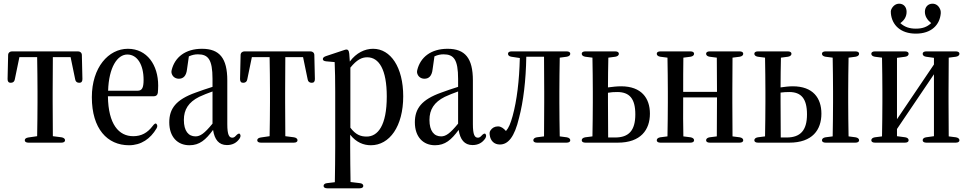

<svg xmlns="http://www.w3.org/2000/svg" viewBox="-20 -785 5240 1039"><path d="M24 -487 21 -357C21 -343 27 -337 38 -337C50 -337 58 -343 60 -355L85 -476H181C182 -422 183 -342 183 -289V-231C183 -179 182 -101 181 -48L133 -41C121 -39 114 -34 114 -26C114 -18 121 -13 134 -13H312C325 -13 332 -18 332 -26C332 -34 325 -40 313 -42L266 -48L265 -231V-289L266 -476H362L387 -355C389 -343 397 -337 409 -337C420 -337 426 -343 426 -357L423 -487C423 -499 414 -507 402 -507H45C33 -507 24 -499 24 -487Z M678 1C744 1 794 -34 827 -90C833 -100 832 -108 827 -114C822 -120 815 -115 806 -103C778 -66 745 -48 701 -48C623 -48 566 -112 564 -264H812C824 -264 832 -270 834 -282C835 -294 836 -306 836 -322C836 -433 776 -521 672 -521C567 -521 477 -420 477 -259C477 -88 561 1 678 1ZM565 -294C569 -421 615 -490 669 -490C723 -490 757 -435 757 -353C757 -310 749 -294 724 -294Z M1005 1C1060 1 1093 -28 1133 -82C1141 -30 1164 0 1208 0C1238 0 1261 -12 1277 -36C1283 -46 1283 -54 1278 -60C1274 -65 1266 -61 1256 -50C1249 -42 1243 -40 1237 -40C1220 -40 1210 -55 1210 -113V-350C1210 -470 1168 -521 1073 -521C984 -521 926 -476 909 -406C907 -397 907 -391 911 -382C917 -368 931 -359 948 -359C971 -359 988 -373 992 -410L1002 -480C1020 -488 1035 -491 1051 -491C1106 -491 1130 -464 1130 -358V-315C1098 -305 1066 -294 1039 -284C932 -246 896 -197 896 -123C896 -44 941 1 1005 1ZM975 -136C975 -192 1000 -232 1058 -261C1079 -271 1105 -281 1130 -290V-116C1086 -62 1063 -47 1038 -47C1000 -47 975 -76 975 -136Z M1282 -487 1279 -357C1279 -343 1285 -337 1296 -337C1308 -337 1316 -343 1318 -355L1343 -476H1439C1440 -422 1441 -342 1441 -289V-231C1441 -179 1440 -101 1439 -48L1391 -41C1379 -39 1372 -34 1372 -26C1372 -18 1379 -13 1392 -13H1570C1583 -13 1590 -18 1590 -26C1590 -34 1583 -40 1571 -42L1524 -48L1523 -231V-289L1524 -476H1620L1645 -355C1647 -343 1655 -337 1667 -337C1678 -337 1684 -343 1684 -357L1681 -487C1681 -499 1672 -507 1660 -507H1303C1291 -507 1282 -499 1282 -487Z M1731 221C1731 229 1738 234 1751 234H1926C1939 234 1946 229 1946 221C1946 213 1939 207 1927 206L1877 200C1876 139 1875 66 1875 10V-56C1908 -14 1948 1 1987 1C2088 1 2162 -101 2162 -264C2162 -421 2094 -521 1999 -521C1954 -521 1908 -499 1873 -452L1870 -494C1869 -505 1867 -510 1863 -514C1859 -518 1853 -518 1842 -514L1743 -481C1732 -477 1727 -472 1727 -465C1727 -458 1734 -454 1746 -453L1791 -449C1793 -402 1794 -354 1794 -289V10C1794 66 1793 140 1792 201L1750 206C1738 207 1731 213 1731 221ZM1876 -94V-419C1911 -462 1938 -475 1967 -475C2031 -475 2073 -409 2073 -263C2073 -104 2024 -46 1964 -46C1931 -46 1905 -56 1876 -94Z M2334 1C2389 1 2422 -28 2462 -82C2470 -30 2493 0 2537 0C2567 0 2590 -12 2606 -36C2612 -46 2612 -54 2607 -60C2603 -65 2595 -61 2585 -50C2578 -42 2572 -40 2566 -40C2549 -40 2539 -55 2539 -113V-350C2539 -470 2497 -521 2402 -521C2313 -521 2255 -476 2238 -406C2236 -397 2236 -391 2240 -382C2246 -368 2260 -359 2277 -359C2300 -359 2317 -373 2321 -410L2331 -480C2349 -488 2364 -491 2380 -491C2435 -491 2459 -464 2459 -358V-315C2427 -305 2395 -294 2368 -284C2261 -246 2225 -197 2225 -123C2225 -44 2270 1 2334 1ZM2304 -136C2304 -192 2329 -232 2387 -261C2408 -271 2434 -281 2459 -290V-116C2415 -62 2392 -47 2367 -47C2329 -47 2304 -76 2304 -136Z M2685 -3C2729 -3 2764 -42 2789 -148C2812 -235 2826 -349 2828 -478H2924L2925 -289V-231L2924 -47L2885 -42C2873 -40 2866 -34 2866 -26C2866 -18 2873 -13 2886 -13H3046C3059 -13 3066 -18 3066 -26C3066 -34 3059 -40 3047 -42L3009 -47C3008 -100 3007 -179 3007 -231V-289C3007 -341 3008 -420 3009 -473L3047 -478C3059 -480 3066 -486 3066 -494C3066 -502 3059 -507 3046 -507H2749C2736 -507 2729 -502 2729 -494C2729 -486 2735 -480 2747 -478L2793 -471C2790 -347 2777 -241 2754 -157C2743 -117 2733 -93 2718 -76C2705 -91 2691 -101 2675 -101C2657 -101 2643 -93 2634 -79C2629 -71 2629 -65 2630 -55C2634 -22 2655 -3 2685 -3Z M3309 -41H3271L3270 -231V-283C3286 -286 3302 -287 3320 -287C3386 -287 3418 -252 3418 -166C3418 -78 3382 -41 3309 -41ZM3148 -13H3323C3448 -13 3497 -83 3497 -170C3497 -254 3451 -318 3341 -318C3318 -318 3293 -315 3270 -312C3270 -362 3271 -428 3272 -473L3310 -478C3322 -480 3329 -486 3329 -494C3329 -502 3322 -507 3309 -507H3148C3135 -507 3128 -502 3128 -494C3128 -486 3135 -480 3147 -478L3186 -473C3187 -420 3188 -341 3188 -289V-231C3188 -179 3187 -100 3186 -47L3147 -42C3135 -40 3128 -34 3128 -26C3128 -18 3135 -13 3148 -13Z M3554 -13H3716C3729 -13 3736 -18 3736 -26C3736 -34 3729 -40 3717 -42L3678 -47C3677 -100 3676 -182 3677 -258H3860C3860 -182 3859 -100 3859 -47L3820 -42C3808 -40 3801 -34 3801 -26C3801 -18 3808 -13 3821 -13H3982C3995 -13 4002 -18 4002 -26C4002 -34 3995 -40 3983 -42L3944 -47L3943 -231V-289L3944 -473L3983 -478C3995 -480 4002 -486 4002 -494C4002 -502 3995 -507 3982 -507H3821C3808 -507 3801 -502 3801 -494C3801 -486 3808 -480 3820 -478L3859 -473C3859 -422 3860 -346 3860 -288H3677C3677 -346 3677 -422 3678 -473L3717 -478C3729 -480 3736 -486 3736 -494C3736 -502 3729 -507 3716 -507H3554C3541 -507 3534 -502 3534 -494C3534 -486 3541 -480 3553 -478L3592 -473C3593 -420 3594 -341 3594 -289V-231C3594 -179 3593 -100 3592 -47L3553 -42C3541 -40 3534 -34 3534 -26C3534 -18 3541 -13 3554 -13Z M4237 -41H4205L4204 -231V-284C4219 -286 4235 -287 4251 -287C4315 -287 4347 -252 4347 -166C4347 -78 4310 -41 4237 -41ZM4082 -13H4251C4377 -13 4425 -83 4425 -170C4425 -254 4380 -318 4270 -318C4248 -318 4226 -315 4204 -312C4204 -362 4205 -428 4206 -473L4244 -478C4256 -480 4263 -486 4263 -494C4263 -502 4256 -507 4243 -507H4082C4069 -507 4062 -502 4062 -494C4062 -486 4069 -480 4081 -478L4120 -473C4121 -420 4122 -341 4122 -289V-231C4122 -179 4121 -100 4120 -47L4081 -42C4069 -40 4062 -34 4062 -26C4062 -18 4069 -13 4082 -13ZM4448 -13H4609C4622 -13 4629 -18 4629 -26C4629 -34 4622 -40 4610 -42L4572 -47C4571 -100 4570 -179 4570 -231V-289C4570 -341 4571 -420 4572 -473L4610 -478C4622 -480 4629 -486 4629 -494C4629 -502 4622 -507 4609 -507H4448C4435 -507 4428 -502 4428 -494C4428 -486 4435 -480 4447 -478L4486 -473C4487 -420 4488 -341 4488 -289V-231C4488 -179 4487 -100 4486 -47L4447 -42C4435 -40 4428 -34 4428 -26C4428 -18 4435 -13 4448 -13Z M4936 -603C5019 -603 5066 -649 5071 -714C5071 -721 5071 -727 5067 -736C5059 -754 5045 -765 5026 -765C5002 -765 4985 -747 4985 -721C4985 -697 4998 -677 5019 -660C4996 -638 4970 -630 4936 -630C4903 -630 4876 -638 4852 -660C4875 -676 4886 -697 4886 -721C4886 -747 4870 -765 4846 -765C4828 -765 4813 -754 4804 -736C4800 -727 4800 -721 4801 -712C4807 -649 4854 -603 4936 -603ZM4715 -13H4877C4890 -13 4897 -18 4897 -26C4897 -34 4891 -40 4879 -42L4834 -48V-87L5034 -383V-48L4991 -42C4979 -40 4973 -34 4973 -26C4973 -18 4980 -13 4993 -13H5152C5165 -13 5172 -18 5172 -26C5172 -34 5165 -40 5153 -42L5114 -47L5113 -231V-289L5114 -473L5153 -478C5165 -480 5172 -486 5172 -494C5172 -502 5165 -507 5152 -507H4993C4980 -507 4973 -502 4973 -494C4973 -486 4979 -480 4991 -478L5034 -472V-436L4834 -140V-472L4879 -478C4891 -480 4897 -486 4897 -494C4897 -502 4890 -507 4877 -507H4715C4702 -507 4695 -502 4695 -494C4695 -486 4702 -480 4714 -478L4753 -473C4754 -420 4755 -341 4755 -289V-231C4755 -179 4754 -100 4753 -47L4714 -42C4702 -40 4695 -34 4695 -26C4695 -18 4702 -13 4715 -13Z"/></svg>

Font: 寒蝉锦书宋 CompactLight
Style: Bold
Weight: 400
Width: 4
Designer: 寒蝉锦书宋{Warren} 思源宋体{Ryoko NISHIZUKA 西塚涼子 (kana & ideographs); Frank Grießhammer (Latin, Greek & Cyrillic); Wenlong ZHANG 
Foundry: Adobe & ChillType
Version: Version 2.000;Glyphs 3.1.1 (3135)